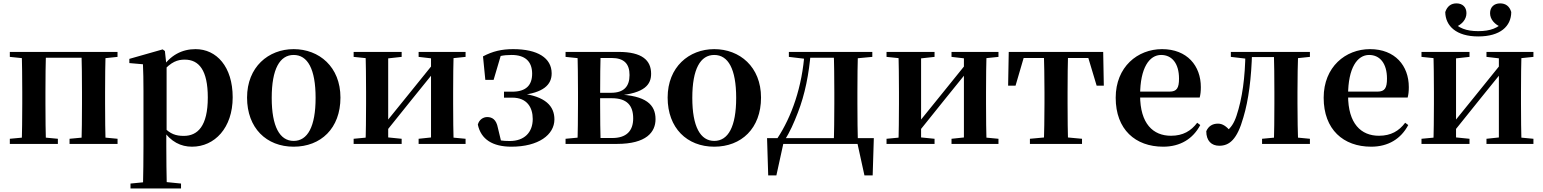

<svg xmlns="http://www.w3.org/2000/svg" viewBox="-20 -838 8987 1118"><path d="M105.9 0H247.6C245.6 -50.2 244.6 -165.3 244.6 -234.8V-301.2C244.6 -370.2 245.6 -485.5 247.6 -535.7H105.9C108.6 -485.5 109.6 -370.2 109.6 -301.2V-234.8C109.6 -165.3 108.6 -50.2 105.9 0ZM454.4 0H594.9C592.9 -50.2 591.9 -165.3 591.9 -234.8V-301.2C591.9 -370.2 592.9 -485.5 594.9 -535.7H454.4C456.4 -485.5 457.4 -370.2 457.4 -301.2V-234.8C457.4 -165.3 456.4 -50.2 454.4 0ZM37.2 0H317V-29.9L208.6 -40.2H147L37.2 -29.9ZM385 0H664.5V-29.9L557.1 -40.2H494.5L385 -29.9ZM37.2 -506.8 147 -495.5H176.9V-535.7H37.2ZM525.4 -495.5H557.1L664.3 -506.8V-535.7H525.4ZM176.9 -501.8H525.4V-535.7H176.9Z M739.9 259.3H1034.1V230.8L928.4 220.1H849L739.9 230.8ZM812.4 259.3H951.4C949.4 175.6 948.4 83.5 948.4 13V-63L950.1 -75.6V-455L948.8 -460.8L940.2 -540.9L927.2 -550.4L733.2 -495.2V-470.7L812.4 -463.8C814.4 -415.2 815.4 -374.7 815.4 -308.7V13.8C815.4 83.8 814.4 175.6 812.4 259.3ZM1098.1 16.2C1229.8 16.2 1334.9 -93.2 1334.9 -271.4C1334.9 -449.4 1241.1 -551.9 1118.6 -551.9C1041.5 -551.9 970.6 -517.8 920.5 -437.5H912.1L927 -421.1C976.8 -478.5 1014.2 -490.8 1055.6 -490.8C1138.6 -490.8 1190 -429.4 1190 -270.1C1190 -103.7 1131.1 -46.7 1050.1 -46.7C1004.2 -46.7 970.8 -57.7 933.6 -97.8L915.1 -82.3H927.3C975 -11.6 1033.6 16.2 1098.1 16.2Z M1690 16.2C1847.7 16.2 1962.4 -90.2 1962.4 -269.8C1962.4 -449.1 1838 -551.9 1690 -551.9C1542.7 -551.9 1418.6 -447.6 1418.6 -269.8C1418.6 -92.4 1531.5 16.2 1690 16.2ZM1690 -17.5C1609.3 -17.5 1562.2 -100.3 1562.2 -268.1C1562.2 -436.6 1609.3 -518 1690 -518C1771.2 -518 1817.7 -436.6 1817.7 -268.1C1817.7 -100.3 1771.2 -17.5 1690 -17.5Z M2039.2 0H2318.8V-29.9L2216.4 -40.2H2148L2039.2 -29.9ZM2417.6 0H2691V-29.9L2582.3 -40.2H2514.5L2417.6 -29.9ZM2107.9 0H2240.4V-535.7H2107.9C2110.6 -485.5 2111.6 -370.2 2111.6 -301.2V-234.8C2111.6 -165.3 2110.6 -50.2 2107.9 0ZM2211.7 -51.6 2377.2 -257.7 2541.5 -460.9H2565.7L2518 -485.4L2347.6 -274.4L2188.4 -77.8H2163.4ZM2489.8 0H2621.6C2619.6 -50.2 2618.6 -165.3 2618.6 -234.8V-301.2C2618.6 -370.2 2619.6 -485.5 2621.6 -535.7H2489.8ZM2039.2 -506.8 2149 -495.5H2216.7L2318.8 -506.8V-535.7H2039.2ZM2417.6 -506.8 2514.8 -495.5H2582.5L2691 -506.8V-535.7H2417.6Z M2958.1 16.2C3115.1 16.2 3208.3 -52.9 3208.3 -142.8C3208.3 -219.1 3158 -277.8 3010.3 -294.5L3009 -283.6C3143.7 -296.7 3193 -344.3 3192.3 -411.7C3191.6 -500 3111.5 -551.9 2967.9 -551.9C2901.1 -551.9 2848.6 -539.4 2792.5 -509.7L2806 -372.8H2854.2L2898.3 -522L2838.5 -491C2876.3 -510.7 2910.2 -518 2959.1 -518C3036.4 -518 3077.6 -481.5 3078.6 -411.2C3079.4 -341.5 3042.8 -304.1 2962.1 -304.1H2914.7V-269.4H2962.9C3048.9 -269.4 3082.1 -212.2 3082.1 -145.1C3082.1 -66.1 3032.2 -16.9 2948.4 -16.9C2905.5 -16.9 2881.4 -20.5 2844 -34.8L2900.7 -3.9L2879.1 -93.6C2870 -141.9 2846 -156.4 2816.8 -156.4C2794.5 -156.4 2769.8 -141.8 2762.4 -112.4C2780.5 -26.9 2847.9 16.2 2958.1 16.2Z M3273.2 0H3572.3C3744.1 0 3797.1 -68.9 3797.1 -144.2C3797.1 -228.8 3741.3 -282.4 3574.3 -288L3572.8 -281C3736.4 -294.6 3771.4 -347.2 3771.4 -408.4C3771.4 -486.7 3719.4 -535.7 3582.1 -535.7H3273.2V-506.8L3383 -495.5L3409.9 -500.4H3540.9C3614.8 -500.4 3645.7 -465.6 3645.7 -401C3645.7 -332.9 3611.3 -297.7 3537.9 -297.7H3409.9V-266.1H3542.1C3630.9 -266.1 3667 -223.7 3667 -148.7C3667 -74.8 3626.6 -34.4 3545.4 -34.4H3409.9L3383 -40.2L3273.2 -29.9ZM3341.9 0H3477.5C3475.5 -50.2 3474.5 -165.3 3474.5 -234.8V-284.5C3474.5 -370.2 3475.5 -485.5 3477.5 -535.7H3341.9C3344.6 -485.5 3345.6 -370.2 3345.6 -301.2V-234.8C3345.6 -165.3 3344.6 -50.2 3341.9 0Z M4139 16.2C4296.7 16.2 4411.4 -90.2 4411.4 -269.8C4411.4 -449.1 4287 -551.9 4139 -551.9C3991.7 -551.9 3867.6 -447.6 3867.6 -269.8C3867.6 -92.4 3980.5 16.2 4139 16.2ZM4139 -17.5C4058.3 -17.5 4011.2 -100.3 4011.2 -268.1C4011.2 -436.6 4058.3 -518 4139 -518C4220.2 -518 4266.7 -436.6 4266.7 -268.1C4266.7 -100.3 4220.2 -17.5 4139 -17.5Z M4992.1 0 4969.5 -17.9 5013.6 183.5H5061.5L5068.2 -33.6H4446.5L4453.2 183.5H4500.8L4544.5 -16.4L4524.3 0ZM4834.4 0H4975.6C4973.6 -50.2 4972.6 -165.3 4972.6 -234.8V-301.2C4972.6 -370.2 4973.6 -485.5 4975.6 -535.7H4834.4C4837.2 -485.5 4838.2 -370.2 4838.2 -301.2V-234.8C4838.2 -165.3 4837.2 -50.2 4834.4 0ZM4573.5 -506.8 4668.4 -495.5H4675.5V-535.7H4573.5ZM4909 -495.5H4939L5059.4 -506.8V-535.7H4909ZM4505.9 -31.5 4548.3 -8.9V-21.6C4579.3 -67.8 4603.3 -123.7 4625.9 -182.2C4666.9 -286.8 4691.1 -408.7 4701.1 -535.7H4665.1C4651.9 -332.6 4589.3 -157.4 4505.9 -31.5ZM4675.5 -501.8H4910.3V-535.7H4675.5Z M5142.2 0H5421.8V-29.9L5319.4 -40.2H5251L5142.2 -29.9ZM5520.6 0H5794V-29.9L5685.3 -40.2H5617.5L5520.6 -29.9ZM5210.9 0H5343.4V-535.7H5210.9C5213.6 -485.5 5214.6 -370.2 5214.6 -301.2V-234.8C5214.6 -165.3 5213.6 -50.2 5210.9 0ZM5314.7 -51.6 5480.2 -257.7 5644.5 -460.9H5668.7L5621 -485.4L5450.6 -274.4L5291.4 -77.8H5266.4ZM5592.8 0H5724.6C5722.6 -50.2 5721.6 -165.3 5721.6 -234.8V-301.2C5721.6 -370.2 5722.6 -485.5 5724.6 -535.7H5592.8ZM5142.2 -506.8 5252 -495.5H5319.7L5421.8 -506.8V-535.7H5142.2ZM5520.6 -506.8 5617.8 -495.5H5685.5L5794 -506.8V-535.7H5520.6Z M5850.2 -339.1H5893.4L5950.5 -534.2L5884.6 -500.4H6373L6307.1 -534.2L6365.7 -339.1H6407.4L6403.8 -535.7H5853.8ZM5977.1 0H6280.5V-29.9L6169.6 -40.2H6088.7L5977.1 -29.9ZM6058.2 0H6199.4C6197.4 -50.2 6196.4 -165.3 6196.4 -234.8V-301.2C6196.4 -370.2 6197.4 -485.5 6199.4 -535.7H6058.2C6060.2 -485.5 6061.9 -370.2 6061.9 -301.2V-234.8C6061.9 -165.3 6060.2 -50.2 6058.2 0Z M6753.2 16.2C6852.4 16.2 6926.6 -29.4 6969.1 -109.9L6951.2 -123.2C6915.5 -75.9 6869.1 -47.5 6798.4 -47.5C6694.6 -47.5 6618.7 -117.3 6618.7 -282.7C6618.7 -444.8 6673.5 -518 6741.1 -518C6804.5 -518 6845.3 -468.1 6845.3 -380.4C6845.3 -325.7 6832.6 -304.6 6790.4 -304.6H6535.1V-270.2H6965.7C6970.4 -288.1 6972.4 -306.2 6972.4 -330.9C6972.4 -454.7 6892.8 -551.9 6746.4 -551.9C6604.3 -551.9 6476.6 -448.8 6476.6 -268.8C6476.6 -83.9 6591.3 16.2 6753.2 16.2Z M7079.8 10.7C7137.9 10.7 7183.7 -24.7 7220.1 -154.6C7250.6 -256 7266.9 -384.5 7270.7 -535.7H7232C7230.5 -386.4 7213.5 -264.3 7180.2 -164.2C7165.1 -118.8 7147.4 -94.2 7121.4 -73.7V-60.3H7146.3V-73C7121.5 -101.9 7099.6 -118.1 7072.2 -118.1C7041.8 -118.1 7017.1 -104.7 7004 -74C7004 -17.8 7034.4 10.7 7079.8 10.7ZM7147.1 -506.8 7243.1 -495.5H7250.9V-535.7H7147.1ZM7252.1 -505.7H7441.2V-535.7H7252.1ZM7328.9 0H7607.5V-29.9L7500.3 -40.2H7437.2L7328.9 -29.9ZM7397.6 0H7539.1C7536.8 -50.2 7535.1 -165.3 7535.1 -234.8V-301.2C7535.1 -370.2 7536.8 -485.5 7539.1 -535.7H7397.6C7399.6 -485.5 7400.6 -370.2 7400.6 -301.2V-234.8C7400.6 -165.3 7399.6 -50.2 7397.6 0ZM7467.8 -495.5H7500.3L7607.5 -506.8V-535.7H7467.8Z M7964.2 16.2C8063.4 16.2 8137.6 -29.4 8180.1 -109.9L8162.2 -123.2C8126.5 -75.9 8080.1 -47.5 8009.4 -47.5C7905.6 -47.5 7829.7 -117.3 7829.7 -282.7C7829.7 -444.8 7884.5 -518 7952.1 -518C8015.5 -518 8056.3 -468.1 8056.3 -380.4C8056.3 -325.7 8043.6 -304.6 8001.4 -304.6H7746.1V-270.2H8176.7C8181.4 -288.1 8183.4 -306.2 8183.4 -330.9C8183.4 -454.7 8103.8 -551.9 7957.4 -551.9C7815.3 -551.9 7687.6 -448.8 7687.6 -268.8C7687.6 -83.9 7802.3 16.2 7964.2 16.2Z M8587.6 -625.8C8716.5 -625.8 8779.4 -685.2 8779.9 -767.8C8770 -802.5 8746.3 -818.3 8715 -818.3C8680.1 -818.3 8656.5 -796.7 8656.5 -761.5C8656.5 -724.8 8683.5 -695.5 8722.4 -679.3L8741.6 -717.1C8703.9 -674.1 8657.9 -656.7 8587.6 -656.7C8517.9 -656.7 8472.4 -674.1 8433.9 -717.1L8453.8 -679.3C8492.8 -695.5 8519 -724.8 8519 -761.5C8519 -796.7 8496.2 -818.3 8461 -818.3C8430.3 -818.3 8407.2 -802.5 8395.6 -767.8C8396.9 -686.6 8459.8 -625.8 8587.6 -625.8ZM8257.2 0H8536.8V-29.9L8434.4 -40.2H8366L8257.2 -29.9ZM8635.6 0H8909V-29.9L8800.3 -40.2H8732.5L8635.6 -29.9ZM8325.9 0H8458.4V-535.7H8325.9C8328.6 -485.5 8329.6 -370.2 8329.6 -301.2V-234.8C8329.6 -165.3 8328.6 -50.2 8325.9 0ZM8429.7 -51.6 8595.2 -257.7 8759.5 -460.9H8783.7L8736 -485.4L8565.6 -274.4L8406.4 -77.8H8381.4ZM8707.8 0H8839.6C8837.6 -50.2 8836.6 -165.3 8836.6 -234.8V-301.2C8836.6 -370.2 8837.6 -485.5 8839.6 -535.7H8707.8ZM8257.2 -506.8 8367 -495.5H8434.7L8536.8 -506.8V-535.7H8257.2ZM8635.6 -506.8 8732.8 -495.5H8800.5L8909 -506.8V-535.7H8635.6Z"/></svg>

Font: Source Han Serif TW VF
Style: Regular
Weight: 250
Designer: Ryoko NISHIZUKA 西塚涼子 (kana & ideographs); Frank Grießhammer (Latin, Greek & Cyrillic); Wenlong ZHANG 张文龙 (bopomofo); San
Foundry: Adobe
Version: Version 2.002;hotconv 1.1.0;makeotfexe 2.6.0